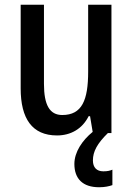

<svg xmlns="http://www.w3.org/2000/svg" viewBox="-20 -560 559 808"><path d="M371 115C371 78 389 44 434 0H449V-540H351V-259C351 -138 325 -76 242 -76C189 -76 165 -118 165 -207V-540H67V-188C67 -61 115 10 220 10C277 10 326 -17 353 -71H359L370 -5C326 31 293 80 293 130C293 192 328 228 397 228C421 228 439 224 453 219V154C444 158 433 161 415 161C387 161 371 145 371 115Z"/></svg>

Font: Noto Sans Gurmukhi UI Condensed Medium
Style: Regular
Weight: 500
Width: 3
Designer: Jelle Bosma - Monotype Design Team
Foundry: Monotype Imaging Inc.
Version: Version 2.004